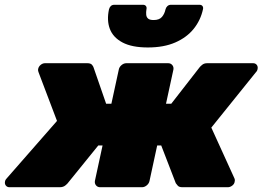

<svg xmlns="http://www.w3.org/2000/svg" viewBox="-36 -785 1100 805"><path d="M4 0Q-6 0 -11.5 -7Q-17 -14 -15 -24Q-14 -29 -12 -32Q-10 -35 -8 -37L203 -278L126 -481Q125 -483 124 -487.5Q123 -492 124 -496Q126 -506 134.5 -513Q143 -520 153 -520H330Q344 -520 349.5 -513.5Q355 -507 356 -503L409 -350H431L462 -493Q464 -504 473.5 -512Q483 -520 494 -520H669Q680 -520 686.5 -512Q693 -504 691 -493L660 -350H682L801 -503Q804 -507 812 -513.5Q820 -520 833 -520H1025Q1035 -520 1040.5 -513Q1046 -506 1044 -496Q1043 -488 1036 -481L850 -250L947 -37Q948 -35 948.5 -32Q949 -29 948 -24Q947 -14 938 -7Q929 0 919 0H729Q714 0 708.5 -7.5Q703 -15 701 -17L640 -175H623L591 -27Q589 -16 579.5 -8Q570 0 559 0H384Q373 0 366.5 -8Q360 -16 362 -27L394 -175H376L248 -17Q247 -15 238 -7.5Q229 0 214 0ZM584 -586Q517 -586 477.5 -607Q438 -628 424.5 -664Q411 -700 421 -746Q423 -754 428.5 -759.5Q434 -765 444 -765H563Q572 -765 576 -759.5Q580 -754 578 -746Q576 -734 577 -723.5Q578 -713 585 -707Q592 -701 608 -701Q632 -701 643 -714Q654 -727 658 -746Q660 -754 666 -759.5Q672 -765 681 -765H800Q809 -765 813 -759.5Q817 -754 815 -746Q805 -700 776 -664Q747 -628 699 -607Q651 -586 584 -586Z"/></svg>

Font: Rubik Light Black
Style: Italic
Weight: 900
Italic angle: -12°
Version: Version 2.104